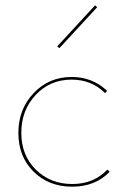

<svg xmlns="http://www.w3.org/2000/svg" viewBox="-20 -698 465 721"><path d="M203 -517 195 -524 337 -678 345 -671ZM251 3Q163 3 106 -53.5Q49 -110 49 -199Q49 -288 106.5 -348.5Q164 -409 249 -409Q327 -409 382 -357L375 -348Q324 -399 249 -399Q168 -399 114 -341.5Q60 -284 60 -199Q60 -115 114.5 -61Q169 -7 251 -7Q332 -7 383 -61L392 -53Q338 3 251 3Z"/></svg>

Font: EauTest Hairline
Style: Regular
Weight: 250
Designer: Christian Thalmann (Catharsis Fonts)
Version: Version 0.001;PS 000.001;hotconv 1.0.88;makeotf.lib2.5.64775